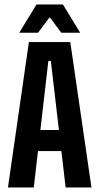

<svg xmlns="http://www.w3.org/2000/svg" viewBox="-20 -824 437 844"><path d="M15 0 107 -639H289L382 0H268.5L203.5 -556H192.5L128.5 0ZM110.5 -160V-252.5H285V-160ZM140.5 -804.5H256.5L332.5 -680H249.5L200.5 -746H196.5L147 -680H64.5Z"/></svg>

Font: Anek Tamil Condensed SemiBold
Style: Regular
Weight: 600
Width: 3
Designer: Aadarsh Rajan (Tamil), Yesha Goshar (Latin)
Foundry: Ek Type
Version: Version 1.003